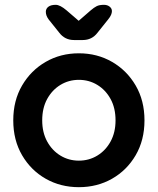

<svg xmlns="http://www.w3.org/2000/svg" viewBox="-20 -766 654 796"><path d="M579 -267Q579 -185 542.5 -122.5Q506 -60 444.5 -25Q383 10 307 10Q231 10 169.5 -25Q108 -60 71.5 -122.5Q35 -185 35 -267Q35 -349 71.5 -411.5Q108 -474 169.5 -509.5Q231 -545 307 -545Q383 -545 444.5 -509.5Q506 -474 542.5 -411.5Q579 -349 579 -267ZM459 -267Q459 -318 438.5 -355.5Q418 -393 383.5 -414Q349 -435 307 -435Q265 -435 230.5 -414Q196 -393 175.5 -355.5Q155 -318 155 -267Q155 -217 175.5 -179.5Q196 -142 230.5 -121Q265 -100 307 -100Q349 -100 383.5 -121Q418 -142 438.5 -179.5Q459 -217 459 -267ZM287 -600Q249 -600 226 -630L182 -685Q170 -701 170 -717Q170 -730 180.5 -738Q191 -746 211 -746Q229 -746 256 -723L321 -667L295 -670L356 -723Q370 -735 381 -740.5Q392 -746 411 -746Q425 -746 434.5 -738.5Q444 -731 444 -720Q444 -713 440.5 -704.5Q437 -696 428 -685L384 -630Q361 -600 323 -600Z"/></svg>

Font: Quicksand Light
Style: Bold
Weight: 700
Version: Version 3.004